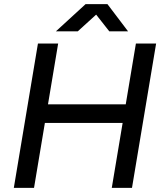

<svg xmlns="http://www.w3.org/2000/svg" viewBox="-20 -911 791 931"><path d="M47 0 164 -700H262L145 0ZM522 0 639 -700H737L620 0ZM182 -315 196 -405H620L606 -315ZM251 -759 395 -891H500V-889L357 -759ZM510 -759 407 -890 408 -891H501L601 -759Z"/></svg>

Font: Figtree Light Medium
Style: Italic
Weight: 500
Italic angle: -9.5°
Version: Version 2.000